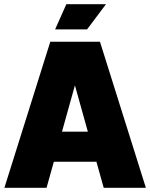

<svg xmlns="http://www.w3.org/2000/svg" viewBox="-20 -900 720 920"><path d="M488 -880H298L244 -759H397ZM477 0H679L459 -700H221L1 0H203L238 -125H442ZM277 -269 339 -491 401 -269Z"/></svg>

Font: Arthouse Owned Black
Style: Regular
Weight: 900
Designer: Jeremy Tribby
Foundry: Tribby Type
Version: Version 1.000;PS 001.000;hotconv 1.0.88;makeotf.lib2.5.64775